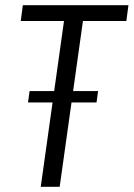

<svg xmlns="http://www.w3.org/2000/svg" viewBox="-20 -720 515 740"><path d="M475 -700 467 -639H264L305 -677L210 0H137L232 -677L261 -639H60L68 -700ZM358 -369 352 -325H88L94 -369Z"/></svg>

Font: Pathway Extreme SemiCondensed Light
Style: Italic
Weight: 300
Width: 4
Italic angle: -8°
Version: Version 1.001;gftools[0.9.26]